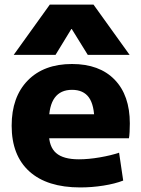

<svg xmlns="http://www.w3.org/2000/svg" viewBox="-20 -810 617 840"><path d="M331 10Q186 10 108.5 -60Q31 -130 31 -260Q31 -386 101.5 -458Q172 -530 295 -530Q415 -530 481.5 -461.5Q548 -393 548 -270Q548 -253 547 -233Q546 -213 544 -205H124V-310H414L393 -278Q393 -350 369 -383.5Q345 -417 295 -417Q245 -417 219.5 -382.5Q194 -348 194 -277V-227Q194 -168 225.5 -140.5Q257 -113 325 -113Q367 -113 416.5 -121.5Q466 -130 501 -142L519 -20Q483 -6 432.5 2Q382 10 331 10ZM40 -570 198 -790H389L547 -570H364L294 -683H292L223 -570Z"/></svg>

Font: M PLUS 1 Thin ExtraBold
Style: Regular
Weight: 800
Version: Version 1.001